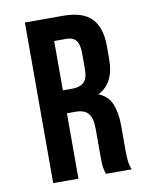

<svg xmlns="http://www.w3.org/2000/svg" viewBox="-80 -762 667 824"><g transform="rotate(-10 253.5 -350.0)"><path d="M315 0Q313 -7 311 -13Q309 -19 307.5 -28Q306 -37 305.5 -51Q305 -65 305 -86V-196Q305 -245 288 -265Q271 -285 233 -285H195V0H85V-700H251Q337 -700 375.5 -660Q414 -620 414 -539V-484Q414 -376 342 -342Q384 -325 399.5 -286.5Q415 -248 415 -193V-85Q415 -59 417 -39.5Q419 -20 427 0ZM195 -600V-385H238Q269 -385 286.5 -401Q304 -417 304 -459V-528Q304 -566 290.5 -583Q277 -600 248 -600Z"/></g></svg>

Font: Bebas Neue Bold
Style: Regular
Weight: 700
Designer: Ryoichi Tsunekawa & LGV (GE)
Foundry: Free Software Foundation, Inc.
Version: Version 1.003 August 13, 2016